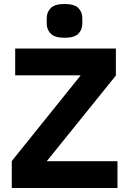

<svg xmlns="http://www.w3.org/2000/svg" viewBox="-20 -941 647 961"><path d="M568 -134V0H39V-135L384 -564H56V-698H560V-563L214 -134ZM303 -752Q254 -752 234 -772.5Q214 -793 214 -822V-851Q214 -880 234 -900.5Q254 -921 303 -921Q353 -921 372.5 -900.5Q392 -880 392 -851V-822Q392 -793 372.5 -772.5Q353 -752 303 -752Z"/></svg>

Font: IBM Plex Sans
Style: Regular
Weight: 400
Designer: Mike Abbink, Paul van der Laan, Pieter van Rosmalen
Foundry: Bold Monday
Version: Version 3.201